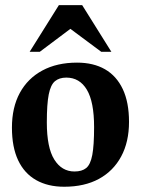

<svg xmlns="http://www.w3.org/2000/svg" viewBox="-20 -709 547 745"><path d="M229 15.6Q165.8 15.6 120.2 -10.2Q74.6 -36 50.4 -87Q26.3 -138 26.3 -213.9Q26.3 -292.1 56.9 -348.5Q87.6 -404.9 144.3 -435.4Q201 -466 278.9 -466Q342.5 -466 387.4 -440.2Q432.2 -414.4 456.4 -363.2Q480.6 -312 480.6 -236.1Q480.6 -158.2 450.2 -101.9Q419.9 -45.5 363.9 -14.9Q307.9 15.6 229 15.6ZM269 -43.6Q298 -43.6 314.5 -57Q331 -70.4 338.1 -107.7Q345.1 -145.1 345.1 -215.9Q345.1 -313.9 317 -360.9Q288.9 -407.9 237.3 -407.9Q209.9 -407.9 193.2 -393.9Q176.5 -379.9 169.1 -342.6Q161.7 -305.3 161.7 -234.1Q161.7 -136.1 190.7 -89.9Q219.6 -43.6 269 -43.6ZM95 -507.9 208.4 -689H298.9L412.2 -507.9H373L253.1 -597.1L134.3 -507.9Z"/></svg>

Font: Ancizar Serif Light
Style: Regular
Weight: 300
Designer: Cesar Puertas, Viviana Monsalve, Julian Moncada, Julian Prieto, Jose Castro, Felipe Aragon, Mariel Hernandez, Sara Alarc
Version: Version 8.100